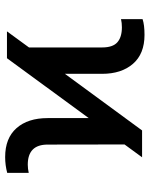

<svg xmlns="http://www.w3.org/2000/svg" viewBox="66 -660 602 775"><g transform="rotate(-90 367.5 -272.0)"><path d="M120.6 0 172.4 -70.8 171.9 -381.3Q171.9 -461.4 90.8 -461.4Q74.7 -461.4 57.6 -457.5V-544.4Q88.9 -552.7 121.6 -552.7Q197.8 -552.7 238.3 -506.8Q278.8 -460.9 278.8 -381.3V-215.3L520.5 -545.4H628.9L564 -456.5V-161.1Q564 -118.2 584.7 -99.9Q605.5 -81.5 645 -81.5Q663.1 -81.5 678.2 -85V2Q655.3 9.8 614.7 9.8Q538.1 9.8 497.8 -36.9Q457.5 -83.5 457.5 -161.6V-311.5L229 0Z"/></g></svg>

Font: Interop Med
Style: Regular
Weight: 500
Designer: Rasmus Andersson, Google, Jang Haemin
Foundry: jhaemin
Version: Version 1.007